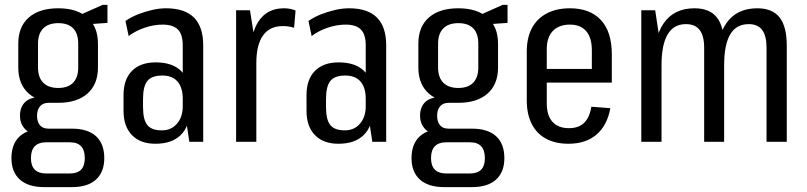

<svg xmlns="http://www.w3.org/2000/svg" viewBox="-20 -582 3314 788"><path d="M219 -160Q141 -160 98 -198Q55 -236 55 -305V-403Q55 -472 98 -510Q141 -548 219 -548Q296 -548 339 -510Q382 -472 382 -403V-305Q382 -236 339 -198Q296 -160 219 -160ZM162 186Q96 186 61.5 155Q27 124 27 67Q27 8 61.5 -23Q96 -54 162 -54H275Q340 -54 374 -23Q408 8 408 67Q408 124 374 155Q340 186 275 186ZM267 130Q328 130 328 67Q328 2 267 2H170Q107 2 107 67Q107 130 170 130ZM143 -30Q104 -30 83 -52Q62 -74 62 -107Q62 -142 82.5 -162.5Q103 -183 144 -183H219V-160H180Q156 -160 144 -145.5Q132 -131 132 -107Q132 -83 143.5 -68.5Q155 -54 179 -54H219V-30ZM219 -221Q259 -221 280 -242.5Q301 -264 301 -305V-403Q301 -444 280.5 -465.5Q260 -487 219 -487Q179 -487 157.5 -465.5Q136 -444 136 -403V-305Q136 -264 157.5 -242.5Q179 -221 219 -221ZM291 -513 401 -562H421V-488L291 -479Z M730 -180V-396Q730 -441 710 -461Q690 -481 647 -481Q612 -481 574.5 -468.5Q537 -456 508 -434L495 -496Q518 -512 546 -523Q574 -534 604 -541Q634 -548 661 -548Q738 -548 776 -510Q814 -472 814 -396V0H757ZM618 8Q556 8 521.5 -27.5Q487 -63 487 -127V-192Q487 -256 521.5 -291Q556 -326 619 -326Q686 -326 722 -292Q758 -258 758 -193V-128Q758 -63 721.5 -27.5Q685 8 618 8ZM644 -47Q683 -47 706.5 -74.5Q730 -102 730 -145V-176Q730 -223 708.5 -247.5Q687 -272 646 -272Q603 -272 585 -250Q567 -228 567 -175V-143Q567 -91 584.5 -69Q602 -47 644 -47Z M949 -540H1006L1032 -374V0H949ZM1006 -340Q1006 -442 1041.5 -495Q1077 -548 1145 -548Q1157 -548 1169 -546Q1181 -544 1193 -539L1187 -468Q1166 -475 1141 -475Q1087 -475 1059.5 -436.5Q1032 -398 1032 -323Z M1481 -180V-396Q1481 -441 1461 -461Q1441 -481 1398 -481Q1363 -481 1325.5 -468.5Q1288 -456 1259 -434L1246 -496Q1269 -512 1297 -523Q1325 -534 1355 -541Q1385 -548 1412 -548Q1489 -548 1527 -510Q1565 -472 1565 -396V0H1508ZM1369 8Q1307 8 1272.5 -27.5Q1238 -63 1238 -127V-192Q1238 -256 1272.5 -291Q1307 -326 1370 -326Q1437 -326 1473 -292Q1509 -258 1509 -193V-128Q1509 -63 1472.5 -27.5Q1436 8 1369 8ZM1395 -47Q1434 -47 1457.5 -74.5Q1481 -102 1481 -145V-176Q1481 -223 1459.5 -247.5Q1438 -272 1397 -272Q1354 -272 1336 -250Q1318 -228 1318 -175V-143Q1318 -91 1335.5 -69Q1353 -47 1395 -47Z M1861 -160Q1783 -160 1740 -198Q1697 -236 1697 -305V-403Q1697 -472 1740 -510Q1783 -548 1861 -548Q1938 -548 1981 -510Q2024 -472 2024 -403V-305Q2024 -236 1981 -198Q1938 -160 1861 -160ZM1804 186Q1738 186 1703.5 155Q1669 124 1669 67Q1669 8 1703.5 -23Q1738 -54 1804 -54H1917Q1982 -54 2016 -23Q2050 8 2050 67Q2050 124 2016 155Q1982 186 1917 186ZM1909 130Q1970 130 1970 67Q1970 2 1909 2H1812Q1749 2 1749 67Q1749 130 1812 130ZM1785 -30Q1746 -30 1725 -52Q1704 -74 1704 -107Q1704 -142 1724.5 -162.5Q1745 -183 1786 -183H1861V-160H1822Q1798 -160 1786 -145.5Q1774 -131 1774 -107Q1774 -83 1785.5 -68.5Q1797 -54 1821 -54H1861V-30ZM1861 -221Q1901 -221 1922 -242.5Q1943 -264 1943 -305V-403Q1943 -444 1922.5 -465.5Q1902 -487 1861 -487Q1821 -487 1799.5 -465.5Q1778 -444 1778 -403V-305Q1778 -264 1799.5 -242.5Q1821 -221 1861 -221ZM1933 -513 2043 -562H2063V-488L1933 -479Z M2313 8Q2259 8 2220.5 -13Q2182 -34 2162 -74Q2142 -114 2142 -169V-371Q2142 -427 2163 -466.5Q2184 -506 2224 -527Q2264 -548 2319 -548Q2401 -548 2446 -500Q2491 -452 2491 -359V-243H2209V-299H2424L2409 -265V-376Q2409 -427 2386 -454Q2363 -481 2319 -481Q2274 -481 2249 -455Q2224 -429 2224 -380V-158Q2224 -108 2247.5 -82Q2271 -56 2315 -56Q2355 -56 2377.5 -78Q2400 -100 2407 -144L2485 -138Q2472 -67 2428 -29.5Q2384 8 2313 8Z M3126 -386Q3126 -435 3108 -459Q3090 -483 3053 -483Q3002 -483 2977 -441Q2952 -399 2952 -314L2918 -245V-302Q2918 -424 2960.5 -486Q3003 -548 3088 -548Q3150 -548 3179.5 -510.5Q3209 -473 3209 -395V0H3126ZM2612 -540H2669L2695 -367V0H2612ZM2870 -386Q2870 -435 2851.5 -459Q2833 -483 2795 -483Q2745 -483 2720 -440.5Q2695 -398 2695 -314L2661 -245V-302Q2661 -424 2703.5 -486Q2746 -548 2830 -548Q2893 -548 2922.5 -510Q2952 -472 2952 -395V0H2870Z"/></svg>

Font: Pathway Extreme Condensed
Style: Regular
Weight: 400
Width: 3
Version: Version 1.001;gftools[0.9.26]